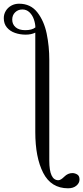

<svg xmlns="http://www.w3.org/2000/svg" viewBox="-72 -719 444 1024"><path d="M116.2 -14.6V-544.9Q94.2 -534.2 65.4 -534.2Q34.7 -534.2 8.1 -543.5Q-18.6 -552.7 -35.2 -572.5Q-51.8 -592.3 -51.8 -622.1Q-51.8 -643.6 -41 -661.1Q-30.3 -678.7 -11.7 -689Q6.8 -699.2 29.8 -699.2Q91.3 -699.2 127.2 -653.1Q163.1 -606.9 177 -539.6Q190.9 -472.2 190.9 -399.4V138.2Q190.9 242.2 239.3 242.2Q252 242.2 271 223.1Q290 204.1 314 204.1Q327.1 204.1 339.6 211.4Q352.1 218.8 352.1 238.3Q352.1 257.3 335.4 271.2Q318.8 285.2 291 285.2Q200.7 285.2 158.4 202.9Q116.2 120.6 116.2 -14.6ZM62.5 -558.1Q98.6 -558.1 116.7 -572.8Q116.2 -594.2 108.4 -616.5Q100.6 -638.7 85 -653.6Q69.3 -668.5 47.4 -668.5Q24.4 -668.5 8.8 -653.3Q-6.8 -638.2 -6.8 -614.3Q-6.8 -589.4 11.2 -573.7Q29.3 -558.1 62.5 -558.1Z"/></svg>

Font: JuniusX Light
Style: Regular
Weight: 300
Designer: Peter S. Baker
Foundry: Briery Creek Software
Version: Version 1.008